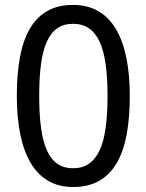

<svg xmlns="http://www.w3.org/2000/svg" viewBox="-20 -745 591 775"><path d="M503.9 -357.9Q503.9 -271.5 491.5 -203.1Q479 -134.8 451.4 -87.4Q423.8 -40 380.4 -15.1Q336.9 9.8 274.9 9.8Q217.3 9.8 174.6 -15.1Q131.8 -40 103.8 -87.4Q75.7 -134.8 61.8 -203.1Q47.9 -271.5 47.9 -357.9Q47.9 -444.3 60.3 -512.7Q72.8 -581.1 99.9 -628.2Q127 -675.3 170.2 -700.2Q213.4 -725.1 274.9 -725.1Q333 -725.1 376 -700.4Q418.9 -675.8 447.3 -628.7Q475.6 -581.5 489.7 -513.2Q503.9 -444.8 503.9 -357.9ZM138.2 -357.9Q138.2 -284.7 145.5 -230Q152.8 -175.3 168.9 -138.9Q185.1 -102.5 211.2 -84.2Q237.3 -65.9 274.9 -65.9Q312.5 -65.9 338.9 -84Q365.2 -102.1 382.1 -138.2Q398.9 -174.3 406.5 -229.2Q414.1 -284.2 414.1 -357.9Q414.1 -431.2 406.5 -485.8Q398.9 -540.5 382.1 -576.7Q365.2 -612.8 338.9 -630.9Q312.5 -648.9 274.9 -648.9Q237.3 -648.9 211.2 -630.9Q185.1 -612.8 168.9 -576.7Q152.8 -540.5 145.5 -485.8Q138.2 -431.2 138.2 -357.9Z"/></svg>

Font: Nokora
Style: Regular
Weight: 400
Foundry: Danh Hong
Version: Version 1.3 October 31, 2012